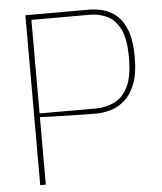

<svg xmlns="http://www.w3.org/2000/svg" viewBox="-52 -778 695 824"><g transform="rotate(-5 295.0 -366.0)"><path d="M88 0V-732H364Q394 -732 424.5 -723.5Q455 -715 481.5 -692Q508 -669 524 -625.5Q540 -582 540 -512Q540 -441 522.5 -396.5Q505 -352 476.5 -327.5Q448 -303 415.5 -294Q383 -285 354 -285Q340 -285 307 -285.5Q274 -286 235.5 -287Q197 -288 163 -289Q129 -290 112 -291V0ZM112 -307H354Q396 -307 433 -324Q470 -341 492.5 -385Q515 -429 515 -512Q515 -594 493 -636.5Q471 -679 436.5 -694.5Q402 -710 364 -710H112Z"/></g></svg>

Font: Exo Thin Thin
Style: Regular
Weight: 250
Version: Version 2.000